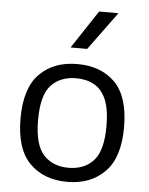

<svg xmlns="http://www.w3.org/2000/svg" viewBox="-56 -854 708 910"><g transform="rotate(5 298.0 -399.0)"><path d="M298 9.5Q186.5 9.5 119 -58Q51.5 -125.5 51.5 -271Q51.5 -415.5 118.5 -483.2Q185.5 -551 298 -551Q411 -551 477.5 -484Q544 -417 544 -271Q544 -127 476.2 -58.8Q408.5 9.5 298 9.5ZM298 -57.5Q373 -57.5 416.8 -105.2Q460.5 -153 460.5 -270Q460.5 -349 440.8 -395.8Q421 -442.5 384.2 -463Q347.5 -483.5 298 -483.5Q223 -483.5 179 -436.2Q135 -389 135 -272Q135 -153.5 179 -105.5Q223 -57.5 298 -57.5ZM258.5 -626.5 378.5 -808H470.5L337.5 -626.5Z"/></g></svg>

Font: Encode Sans SemiExpanded SemiExpanded
Style: Regular
Weight: 400
Width: 6
Designer: Multiple Designers
Foundry: Impallari Type
Version: Version 3.000; ttfautohint (v1.8.3) -l 8 -r 50 -G 200 -x 14 